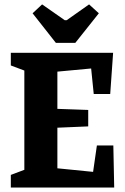

<svg xmlns="http://www.w3.org/2000/svg" viewBox="-20 -846 563 866"><path d="M231.9 -652.8 127 -786.1 169.9 -826.2 272 -754.9H280.8L381.8 -826.2L425.8 -786.1L319.8 -652.8ZM28.8 0V-57.1L89.8 -80.1V-527.8L28.8 -550.8V-607.9H490.2L477.1 -421.9H402.8L391.1 -537.1L238.8 -522.9V-355L377.9 -350.1V-275.9L238.8 -270V-86.9L399.9 -70.8L417 -189.9H491.2L495.1 0Z"/></svg>

Font: Grenze
Style: Bold
Weight: 700
Designer: Renata Polastri
Foundry: Omnibus-Type
Version: Version 1.002;PS 001.002;hotconv 1.0.88;makeotf.lib2.5.64775